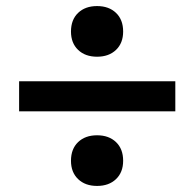

<svg xmlns="http://www.w3.org/2000/svg" viewBox="-20 -608 640 633"><path d="M300 5Q261 5 237.5 -17.5Q214 -40 214 -78Q214 -117 237.5 -139.5Q261 -162 300 -162Q339 -162 362.5 -139.5Q386 -117 386 -78Q386 -40 362.5 -17.5Q339 5 300 5ZM300 -421Q261 -421 237.5 -443.5Q214 -466 214 -504Q214 -543 237.5 -565.5Q261 -588 300 -588Q339 -588 362.5 -565.5Q386 -543 386 -504Q386 -466 362.5 -443.5Q339 -421 300 -421ZM43 -241V-340H558V-241Z"/></svg>

Font: M PLUS Code Latin Expanded Medium
Style: Regular
Weight: 500
Width: 7
Designer: Coji Morishita
Foundry: UNDERFOREST DESIGN
Version: Version 1.002; ttfautohint (v1.8.3)